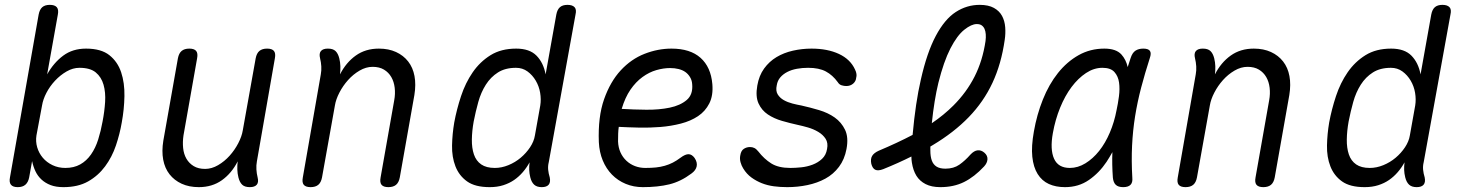

<svg xmlns="http://www.w3.org/2000/svg" viewBox="-20 -760 6040 790"><path d="M53 10Q33 10 25 0Q17 -10 21 -30L139 -700Q143 -721 154 -730.5Q165 -740 185 -740Q205 -740 213.5 -730.5Q222 -721 218 -700L174 -454Q201 -502 240 -531Q279 -560 334 -560Q396 -560 430 -533Q464 -506 478.5 -462.5Q493 -419 492 -364.5Q491 -310 481 -256Q473 -209 457 -161.5Q441 -114 412.5 -75.5Q384 -37 342.5 -13.5Q301 10 241 10Q210 10 188 1.5Q166 -7 150.5 -21.5Q135 -36 126 -55Q117 -74 112 -97L100 -30Q96 -10 84.5 0Q73 10 53 10ZM249 -69Q284 -69 310 -83.5Q336 -98 354.5 -124.5Q373 -151 384 -186Q395 -221 402 -260Q410 -301 412.5 -340.5Q415 -380 406 -411.5Q397 -443 374 -462Q351 -481 307 -481Q280 -481 254 -466Q228 -451 206.5 -428Q185 -405 171 -378Q157 -351 153 -326L130 -203Q126 -178 133 -154Q140 -130 156 -111Q172 -92 196 -80.5Q220 -69 249 -69Z M1008 10Q987 10 976.5 0Q966 -10 961 -30Q957 -46 956.5 -62.5Q956 -79 958 -96Q933 -47 893 -18.5Q853 10 798 10Q758 10 727.5 -4Q697 -18 677.5 -43Q658 -68 651.5 -103Q645 -138 652 -181L712 -520Q716 -541 727.5 -550.5Q739 -560 759 -560Q779 -560 787 -550.5Q795 -541 791 -520L735 -203Q731 -176 733.5 -151Q736 -126 747 -107Q758 -88 777 -76.5Q796 -65 824 -65Q851 -65 877.5 -80.5Q904 -96 925 -119.5Q946 -143 960.5 -171Q975 -199 979 -224L1032 -520Q1036 -541 1047.5 -550.5Q1059 -560 1079 -560Q1099 -560 1107 -550.5Q1115 -541 1111 -520L1037 -96Q1034 -80 1035 -63Q1036 -46 1040 -30Q1045 -10 1036.5 0Q1028 10 1008 10Z M1329 -560Q1350 -560 1360.5 -550Q1371 -540 1376 -520Q1380 -504 1380.5 -487.5Q1381 -471 1379 -454Q1404 -503 1444 -531.5Q1484 -560 1539 -560Q1579 -560 1609.5 -546Q1640 -532 1659.5 -507Q1679 -482 1685.5 -447Q1692 -412 1685 -369L1625 -30Q1621 -9 1609.5 0.5Q1598 10 1578 10Q1558 10 1550 0.5Q1542 -9 1546 -30L1602 -347Q1607 -374 1604 -399Q1601 -424 1590 -443Q1579 -462 1560 -473.5Q1541 -485 1513 -485Q1486 -485 1459.5 -469.5Q1433 -454 1412 -430.5Q1391 -407 1376.5 -379Q1362 -351 1358 -326L1305 -30Q1301 -9 1289.5 0.5Q1278 10 1258 10Q1238 10 1230 0.5Q1222 -9 1226 -30L1300 -454Q1303 -470 1302 -487Q1301 -504 1297 -520Q1292 -540 1300.5 -550Q1309 -560 1329 -560Z M2238 -93Q2234 -77 2235.5 -61.5Q2237 -46 2242 -30Q2246 -10 2237.5 0Q2229 10 2209 10Q2189 10 2178 0Q2167 -10 2162 -30Q2158 -46 2157.5 -60.5Q2157 -75 2159 -92Q2147 -70 2131 -51.5Q2115 -33 2095.5 -19.5Q2076 -6 2051 2Q2026 10 1995 10Q1935 10 1902 -13.5Q1869 -37 1854 -75.5Q1839 -114 1840 -161.5Q1841 -209 1849 -256Q1859 -310 1877 -364.5Q1895 -419 1925 -462.5Q1955 -506 1998.5 -533Q2042 -560 2104 -560Q2159 -560 2187.5 -531Q2216 -502 2225 -454L2269 -700Q2273 -721 2284 -730.5Q2295 -740 2315 -740Q2335 -740 2344 -730.5Q2353 -721 2348 -700ZM2016 -69Q2044 -69 2072 -80.5Q2100 -92 2122.5 -111Q2145 -130 2161 -154Q2177 -178 2181 -203L2203 -326Q2207 -351 2202.5 -378Q2198 -405 2184.5 -428Q2171 -451 2150.5 -466Q2130 -481 2103 -481Q2059 -481 2029 -462Q1999 -443 1979 -411.5Q1959 -380 1948 -340.5Q1937 -301 1929 -260Q1922 -221 1921.5 -186Q1921 -151 1930 -124.5Q1939 -98 1960 -83.5Q1981 -69 2016 -69Z M2838 -110Q2850 -92 2846.5 -75.5Q2843 -59 2825 -46Q2781 -13 2734 -1.5Q2687 10 2625 10Q2587 10 2554.5 -3.5Q2522 -17 2498 -41.5Q2474 -66 2460 -100Q2446 -134 2444 -175Q2440 -279 2465.5 -351.5Q2491 -424 2534 -470.5Q2577 -517 2632 -538.5Q2687 -560 2743 -560Q2820 -560 2862.5 -522Q2905 -484 2911 -414Q2915 -367 2898.5 -334.5Q2882 -302 2852 -282Q2822 -262 2781.5 -251.5Q2741 -241 2697 -237.5Q2653 -234 2608.5 -235Q2564 -236 2526 -238Q2524 -225 2523.5 -210Q2523 -195 2523 -178Q2524 -153 2533 -133Q2542 -113 2557.5 -98.5Q2573 -84 2593 -76.5Q2613 -69 2635 -69Q2660 -69 2679 -71Q2698 -73 2715.5 -78Q2733 -83 2748.5 -91Q2764 -99 2780 -111Q2800 -126 2813.5 -125.5Q2827 -125 2838 -110ZM2538 -312Q2587 -309 2639.5 -308.5Q2692 -308 2735.5 -317Q2779 -326 2805.5 -348.5Q2832 -371 2828 -414Q2827 -430 2819 -443Q2811 -456 2799.5 -464Q2788 -472 2772 -476Q2756 -480 2737 -480Q2710 -480 2680.5 -471.5Q2651 -463 2623.5 -443Q2596 -423 2574 -391Q2552 -359 2538 -312Z M3219 10Q3190 10 3164 6.5Q3138 3 3115 -6Q3092 -15 3072 -29.5Q3052 -44 3038 -67Q3031 -78 3027 -92.5Q3023 -107 3026 -121Q3029 -140 3040.5 -147.5Q3052 -155 3066 -155Q3076 -155 3084 -151Q3092 -147 3100 -137Q3124 -106 3153.5 -87.5Q3183 -69 3232 -69Q3252 -69 3276.5 -71.5Q3301 -74 3323.5 -82.5Q3346 -91 3362.5 -106.5Q3379 -122 3383 -147Q3388 -172 3377 -189Q3366 -206 3346.5 -217.5Q3327 -229 3304.5 -235.5Q3282 -242 3263 -246Q3231 -253 3198 -262.5Q3165 -272 3139.5 -289Q3114 -306 3101 -334.5Q3088 -363 3096 -408Q3103 -449 3124 -478Q3145 -507 3175 -525Q3205 -543 3242.5 -551.5Q3280 -560 3319 -560Q3385 -560 3432 -538Q3479 -516 3498 -474Q3503 -464 3504 -455.5Q3505 -447 3503 -441Q3502 -426 3490.5 -416Q3479 -406 3462 -406Q3453 -406 3443 -409Q3433 -412 3427 -422Q3406 -451 3378 -466Q3350 -481 3305 -481Q3281 -481 3259 -477Q3237 -473 3219.5 -464Q3202 -455 3190.5 -441.5Q3179 -428 3176 -409Q3171 -386 3180 -371.5Q3189 -357 3205 -348Q3221 -339 3240.5 -334Q3260 -329 3277 -326Q3313 -318 3350 -307Q3387 -296 3414.5 -276.5Q3442 -257 3457 -226Q3472 -195 3463 -147Q3455 -104 3432 -73.5Q3409 -43 3376 -25Q3343 -7 3302.5 1.5Q3262 10 3219 10Z M4029 -75Q3989 -32 3946.5 -11Q3904 10 3849 10Q3813 10 3788.5 -2.5Q3764 -15 3750.5 -37Q3737 -59 3732 -91Q3730 -103 3730 -116Q3676 -89 3614 -64Q3593 -56 3581.5 -61.5Q3570 -67 3565 -86Q3561 -106 3568.5 -118.5Q3576 -131 3596 -140Q3672 -172 3735 -205Q3747 -338 3769 -433Q3794 -544 3830.5 -612.5Q3867 -681 3912.5 -710.5Q3958 -740 4011 -740Q4047 -740 4069.5 -727.5Q4092 -715 4103 -694.5Q4114 -674 4116 -648Q4118 -622 4114 -596Q4100 -497 4063.5 -419Q4027 -341 3966 -278Q3905 -215 3818 -163L3808 -157V-141Q3808 -116 3814 -99.5Q3820 -83 3833.5 -74.5Q3847 -66 3870 -66Q3904 -66 3927.5 -82.5Q3951 -99 3973 -124Q3988 -140 4002.5 -141.5Q4017 -143 4030 -132Q4044 -120 4043 -104.5Q4042 -89 4029 -75ZM3814 -253Q3864 -287 3903 -326Q3957 -380 3990 -445Q4023 -510 4035 -591Q4037 -606 4036 -619Q4035 -632 4031 -641Q4027 -650 4019.5 -655.5Q4012 -661 3999 -661Q3977 -661 3947.5 -637.5Q3918 -614 3890.5 -560.5Q3863 -507 3841 -419Q3824 -349 3814 -253Z M4362 10Q4324 10 4295.5 -3Q4267 -16 4249.5 -44Q4232 -72 4227.5 -115Q4223 -158 4234 -219Q4246 -288 4271 -350.5Q4296 -413 4333 -459.5Q4370 -506 4418 -533Q4466 -560 4524 -560Q4572 -560 4594 -536Q4613 -515 4620 -484Q4626 -502 4632 -521Q4639 -543 4652 -551.5Q4665 -560 4684 -560Q4705 -560 4711.5 -550.5Q4718 -541 4711 -521Q4691 -459 4675.5 -400Q4660 -341 4650.5 -282Q4641 -223 4638 -160.5Q4635 -98 4639 -29Q4641 -9 4631.5 0.5Q4622 10 4601.5 10Q4581 10 4571 0.5Q4561 -9 4559 -29Q4555 -84 4557 -134Q4546 -114 4533 -94Q4503 -49 4460.5 -19.5Q4418 10 4362 10ZM4382 -69Q4415 -69 4446 -88Q4477 -107 4502.5 -139Q4528 -171 4546.5 -214.5Q4565 -258 4574 -306Q4580 -333 4584 -363.5Q4588 -394 4584.5 -420Q4581 -446 4565.5 -463.5Q4550 -481 4516 -481Q4481 -481 4448.5 -459.5Q4416 -438 4389 -402Q4362 -366 4342 -317Q4322 -268 4312 -212Q4300 -145 4317 -107Q4334 -69 4382 -69Z M4929 -560Q4950 -560 4960.5 -550Q4971 -540 4976 -520Q4980 -504 4980.5 -487.5Q4981 -471 4979 -454Q5004 -503 5044 -531.5Q5084 -560 5139 -560Q5179 -560 5209.5 -546Q5240 -532 5259.5 -507Q5279 -482 5285.5 -447Q5292 -412 5285 -369L5225 -30Q5221 -9 5209.5 0.5Q5198 10 5178 10Q5158 10 5150 0.5Q5142 -9 5146 -30L5202 -347Q5207 -374 5204 -399Q5201 -424 5190 -443Q5179 -462 5160 -473.5Q5141 -485 5113 -485Q5086 -485 5059.5 -469.5Q5033 -454 5012 -430.5Q4991 -407 4976.5 -379Q4962 -351 4958 -326L4905 -30Q4901 -9 4889.5 0.5Q4878 10 4858 10Q4838 10 4830 0.5Q4822 -9 4826 -30L4900 -454Q4903 -470 4902 -487Q4901 -504 4897 -520Q4892 -540 4900.5 -550Q4909 -560 4929 -560Z M5838 -93Q5834 -77 5835.5 -61.5Q5837 -46 5842 -30Q5846 -10 5837.5 0Q5829 10 5809 10Q5789 10 5778 0Q5767 -10 5762 -30Q5758 -46 5757.5 -60.5Q5757 -75 5759 -92Q5747 -70 5731 -51.5Q5715 -33 5695.5 -19.5Q5676 -6 5651 2Q5626 10 5595 10Q5535 10 5502 -13.5Q5469 -37 5454 -75.5Q5439 -114 5440 -161.5Q5441 -209 5449 -256Q5459 -310 5477 -364.5Q5495 -419 5525 -462.5Q5555 -506 5598.5 -533Q5642 -560 5704 -560Q5759 -560 5787.5 -531Q5816 -502 5825 -454L5869 -700Q5873 -721 5884 -730.5Q5895 -740 5915 -740Q5935 -740 5944 -730.5Q5953 -721 5948 -700ZM5616 -69Q5644 -69 5672 -80.5Q5700 -92 5722.5 -111Q5745 -130 5761 -154Q5777 -178 5781 -203L5803 -326Q5807 -351 5802.5 -378Q5798 -405 5784.5 -428Q5771 -451 5750.5 -466Q5730 -481 5703 -481Q5659 -481 5629 -462Q5599 -443 5579 -411.5Q5559 -380 5548 -340.5Q5537 -301 5529 -260Q5522 -221 5521.5 -186Q5521 -151 5530 -124.5Q5539 -98 5560 -83.5Q5581 -69 5616 -69Z"/></svg>

Font: Maple Mono NL Light
Style: Italic
Weight: 300
Italic angle: -10°
Monospace: yes
Designer: subframe7536
Version: Version 7.000